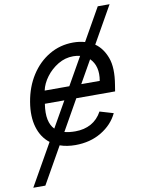

<svg xmlns="http://www.w3.org/2000/svg" viewBox="-114 -795 797 1068"><g transform="rotate(-10 285.0 -261.0)"><path d="M581 -727.3 463.4 -519.5Q505.7 -490.4 527.2 -432.5Q548.7 -374.6 532.7 -279.8L527 -244.3H307.9L209.9 -71Q236.2 -63.9 271.3 -63.9Q321.7 -63.9 360.3 -85.2Q398.8 -106.5 421.9 -149.1L498.6 -126.4Q469.1 -64.6 405.5 -26.6Q342 11.4 258.5 11.4Q210.2 11.4 171.2 -2.5L54 204.5H-14.2L119.3 -30.9Q73.5 -66.1 55.6 -127.3Q37.6 -188.6 51.1 -268.5Q65 -352.3 106.2 -416.4Q147.4 -480.5 208.8 -516.5Q270.2 -552.6 343.8 -552.6Q379.3 -552.6 410.2 -543.7L514.2 -727.3ZM281.2 -316.8 369.7 -472.7Q351.6 -477.3 331 -477.3Q285.2 -477.3 245.2 -453.3Q205.3 -429.3 177.7 -392.4Q150.2 -355.5 142 -316.8ZM240.4 -244.3H130.3Q122.2 -191.4 129.6 -155.9Q137.1 -120.4 158 -99.4ZM421.2 -444.6 348.7 -316.8H453.1Q467.3 -399.1 421.2 -444.6Z"/></g></svg>

Font: Inter UI
Style: Italic
Weight: 400
Italic angle: -9.39999°
Designer: Rasmus Andersson
Foundry: rsms
Version: 3.2;8d6f07862